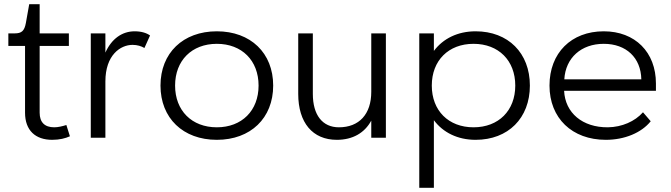

<svg xmlns="http://www.w3.org/2000/svg" viewBox="-20 -660 3213 920"><path d="M20 -440H100V-120C100 -35 150 10 230 10C265 10 293 3 315 -7L298 -61C279 -55 258 -50 240 -50C194 -50 170 -74 170 -120V-440H310V-500H170V-640H120L104 -550C97 -512 84 -500 50 -500H20Z M672 -430 699 -490C682 -502 658 -510 625 -510C566 -510 515 -475 485 -408V-500H415V0H485V-270C485 -396 557 -445 615 -445C638 -445 657 -439 672 -430Z M1019 -510C857 -510 749 -406 749 -250C749 -94 857 10 1019 10C1181 10 1289 -94 1289 -250C1289 -406 1181 -510 1019 -510ZM1019 -50C899 -50 819 -130 819 -250C819 -370 899 -450 1019 -450C1139 -450 1219 -370 1219 -250C1219 -130 1139 -50 1019 -50Z M1594 10C1670 10 1727 -23 1759 -82V0H1829V-500H1759V-220C1759 -113 1701 -50 1604 -50C1525 -50 1479 -109 1479 -210V-500H1409V-210C1409 -72 1478 10 1594 10Z M2059 -500H1989V240H2059V-84C2103 -25 2173 10 2259 10C2415 10 2519 -94 2519 -250C2519 -406 2415 -510 2259 -510C2173 -510 2103 -475 2059 -416ZM2249 -50C2129 -50 2049 -130 2049 -250C2049 -370 2129 -450 2249 -450C2369 -450 2449 -370 2449 -250C2449 -130 2369 -50 2249 -50Z M2613 -250C2613 -94 2721 10 2883 10C2973 10 3054 -24 3098 -79L3061 -122C3022 -78 2960 -51 2893 -50C2771 -49 2688 -119 2683 -225H3123V-260C3123 -410 3023 -510 2873 -510C2717 -510 2613 -406 2613 -250ZM2684 -280C2690 -383 2765 -450 2873 -450C2981 -450 3051 -383 3053 -280Z"/></svg>

Font: Gully Light
Style: Regular
Weight: 300
Designer: jaikishan Patel
Foundry: MagicType
Version: Version 1.000;Glyphs 3.2 (3242)